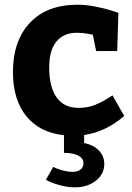

<svg xmlns="http://www.w3.org/2000/svg" viewBox="-20 -570 565 819"><path d="M338.9 5.9V40Q377.9 47.9 401.4 71.5Q424.8 95.2 424.8 129.9Q424.8 172.9 388.9 200.9Q353 229 299.8 229Q270 229 242.4 221.9Q214.8 214.8 197.5 207.5Q180.2 200.2 175.8 196.8L207 142.1Q210 144 222.4 148.9Q234.9 153.8 252.9 158.4Q271 163.1 289.1 163.1Q311 163.1 323.5 153.1Q335.9 143.1 335.9 126Q335.9 105 313.5 93.5Q291 82 252.9 82V6.8Q148.9 -4.4 92 -74.7Q35.2 -145 35.2 -262.2Q35.2 -396 107.7 -472.9Q180.2 -549.8 310.1 -549.8Q348.1 -549.8 387 -542Q425.8 -534.2 451.9 -526.1Q478 -518.1 484.9 -515.1L480 -352.1H390.1L376 -421.9Q371.1 -422.9 351.6 -426.5Q332 -430.2 307.1 -430.2Q252 -430.2 220.9 -393.1Q189.9 -356 189.9 -282.2Q189.9 -199.2 221.4 -154.5Q252.9 -109.9 314.9 -109.9Q354 -109.9 383.5 -121.8Q413.1 -133.8 433.1 -146.5Q453.1 -159.2 460 -163.1L509.8 -75.2Q430.7 -7.3 338.9 5.9Z"/></svg>

Font: Kadwa
Style: Regular
Weight: 400
Designer: Sol Matas
Foundry: Sol Matas
Version: Version 1.000;PS 001.000;hotconv 1.0.70;makeotf.lib2.5.58329